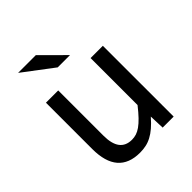

<svg xmlns="http://www.w3.org/2000/svg" viewBox="-195 -810 940 940"><g transform="rotate(-45 275.0 -340.5)"><path d="M472.2 0V-490.2H387.2V-165C371.6 -145.2 357.5 -128.7 345 -115.7C332.4 -102.7 320.7 -92.4 309.8 -84.7C298.9 -77.1 288.5 -71.7 278.6 -68.6C268.6 -65.5 258.5 -64 248 -64C191.4 -64 163.1 -101.6 163.1 -176.8V-490.2H78.1V-169.9C78.1 -110 91 -65.3 116.7 -35.6C142.4 -6 180.5 8.8 231 8.8C245.6 8.8 259.5 7.4 272.7 4.6C285.9 1.9 299 -2.9 312 -9.8C325 -16.6 338.1 -25.6 351.3 -36.9C364.5 -48.1 378.4 -62.2 393.1 -79.1L396 0ZM326.2 -571.8 208 -689.9H85L241.2 -571.8ZM0 -490.2Z"/></g></svg>

Font: CodeNewRoman Nerd Font Mono
Style: Regular
Weight: 400
Monospace: yes
Designer: Sam Radian
Foundry: Code New Roman
Version: Version 2.00 November 29, 2014;Nerd Fonts 3.2.1